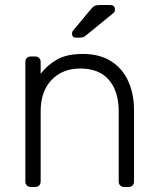

<svg xmlns="http://www.w3.org/2000/svg" viewBox="-20 -745 630 765"><path d="M103 0Q93 0 87 -6Q81 -12 81 -22V-498Q81 -508 87 -514Q93 -520 103 -520H120Q130 -520 136 -514Q142 -508 142 -498V-451Q169 -486 207.5 -508Q246 -530 310 -530Q378 -530 423.5 -500.5Q469 -471 491.5 -420.5Q514 -370 514 -306V-22Q514 -12 508 -6Q502 0 492 0H475Q465 0 459 -6Q453 -12 453 -22V-301Q453 -381 414 -426.5Q375 -472 300 -472Q229 -472 185.5 -426.5Q142 -381 142 -301V-22Q142 -12 136 -6Q130 0 120 0ZM283 -595Q267 -595 267 -611Q267 -619 272 -624L341 -707Q349 -717 356 -721Q363 -725 378 -725H419Q438 -725 438 -706Q438 -699 433 -694L324 -605Q316 -598 309.5 -596.5Q303 -595 293 -595Z"/></svg>

Font: Rubik Light
Style: Regular
Weight: 300
Designer: Hubert and Fischer
Foundry: Hubert and Fischer
Version: Version 2.300;gftools[0.9.30]